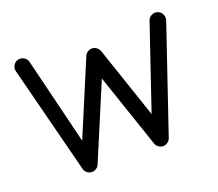

<svg xmlns="http://www.w3.org/2000/svg" viewBox="-121 -875 1212 1068"><g transform="rotate(-20 485.0 -340.5)"><path d="M77.1 -703.1Q95.2 -708.5 112.3 -699.2Q129.4 -689.9 134.8 -671.9L260.3 -158.2L443.4 -593.8Q451.2 -611.8 470.2 -619.1Q489.3 -626.5 506.8 -616.7Q523.4 -608.4 529.8 -590.8L673.8 -165.5L840.8 -657.7Q846.7 -675.8 864.3 -684.1Q881.8 -692.4 899.4 -686.5Q917.5 -680.2 925.8 -662.8Q934.1 -645.5 928.2 -627.4L717.8 -7.3Q710.9 12.2 691.9 20.5Q673.8 28.3 655.3 20Q636.7 11.7 630.4 -7.3L481.4 -445.8L295.4 -4.4Q288.6 13.2 269.5 21Q251.5 28.3 232.9 19.3Q214.4 10.3 209 -8.8L46.4 -645.5Q41 -663.6 50 -680.7Q59.1 -697.8 77.1 -703.1Z"/></g></svg>

Font: Mikhak Medium
Style: Regular
Weight: 500
Designer: Amin Abedi
Version: Version 3.3